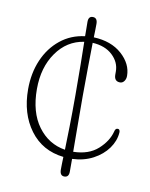

<svg xmlns="http://www.w3.org/2000/svg" viewBox="-69 -548 522 667"><g transform="rotate(10 192.0 -214.5)"><path d="M218 -218Q218 -153 218.5 -105Q219 -57 219 -22.5Q273.5 -23.5 305.8 -52.5Q338 -81.5 347 -116.5Q349.5 -128 357 -128Q362.5 -128 364.2 -124Q366 -120 365.5 -116Q363.5 -86.5 344.5 -60Q325.5 -33.5 293 -16.2Q260.5 1 219.5 2.5Q219.5 16 219.5 27Q219.5 38 219.5 47.5Q219.5 67.5 203.5 67.5Q187.5 67.5 187.5 45.5Q187.5 36.5 187.8 25.5Q188 14.5 188.5 1Q113 -7.5 70 -65.5Q27 -123.5 27 -209.5Q27 -266.5 47 -313Q67 -359.5 103.8 -389.2Q140.5 -419 190 -425Q190 -440.5 189.8 -453Q189.5 -465.5 189.5 -475.5Q189.5 -495.5 205 -495.5Q221.5 -495.5 221.5 -474Q221.5 -464.5 221.2 -452.8Q221 -441 220.5 -426.5Q282.5 -424 320 -390.5Q357.5 -357 357.5 -314.5Q357.5 -303.5 351.8 -295.8Q346 -288 337.5 -288Q316.5 -288 316.5 -312V-323Q316.5 -355.5 290.5 -380Q264.5 -404.5 220 -407Q219.5 -373 218.8 -326.2Q218 -279.5 218 -218ZM57 -215.5Q57 -133.5 93.8 -83.8Q130.5 -34 189.5 -24.5Q190.5 -58.5 191.5 -106Q192.5 -153.5 192.5 -218Q192.5 -278.5 191.8 -325Q191 -371.5 190.5 -405.5Q130.5 -396.5 93.8 -344.2Q57 -292 57 -215.5Z"/></g></svg>

Font: Fraunces 144pt SuperSoft Thin
Style: Regular
Weight: 100
Version: Version 1.000;[0bf87f6ff]